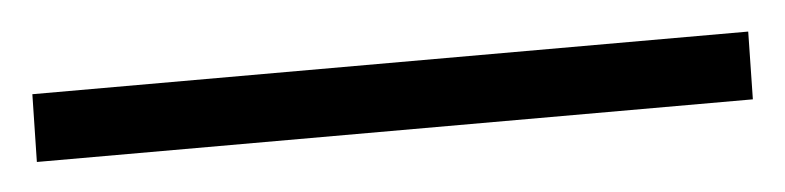

<svg xmlns="http://www.w3.org/2000/svg" viewBox="-28 0 556 136"><g transform="rotate(-5 250.0 68.0)"><path d="M505 44.5 504.1 92.6H-5L-4 44.5Z"/></g></svg>

Font: Merriweather 7pt Light
Style: Regular
Weight: 300
Designer: Eben Sorkin
Foundry: Eben Sorkin
Version: Version 2.200;gftools[0.9.31]